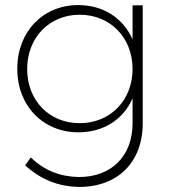

<svg xmlns="http://www.w3.org/2000/svg" viewBox="-20 -542 672 756"><path d="M502 -521V-387C465 -470 388 -522 288 -522C149 -522 48 -417 48 -271C48 -126 149 -21 289 -21C388 -21 466 -72 502 -155V-57C502 73 418 156 289 155C214 153 155 129 101 78L79 109C140 164 207 192 290 194C443 195 542 97 542 -57V-521ZM294 -57C173 -57 87 -147 87 -270C87 -394 174 -484 294 -484C414 -484 502 -394 502 -270C502 -147 414 -57 294 -57Z"/></svg>

Font: Montserrat ExtraLight
Style: Regular
Weight: 250
Designer: Julieta Ulanovsky
Foundry: Julieta Ulanovsky
Version: Version 4.000